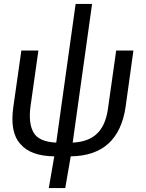

<svg xmlns="http://www.w3.org/2000/svg" viewBox="-20 -788 745 980"><path d="M229 172H313L341 10C507 8 597 -80 621 -242L661 -530H573L533 -247C520 -133 471 -66 351 -60L450 -768H366L267 -60C207 -63 169 -80 151 -112C133 -144 128 -189 136 -247L176 -530H89L48 -242C36 -156 47 -94 84 -53C119 -12 176 9 257 10Z"/></svg>

Font: Cheyenne Sans
Style: Italic
Weight: 400
Italic angle: -8.13011°
Designer: The Public Sans project authors (U.S. Web Design System), Libre Franklin designed by Pablo Impallari and Rodrigo Fuenzal
Foundry: The Cheyenne Sans Project Authors
Version: Version 2.007